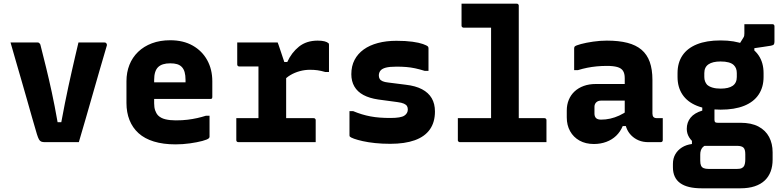

<svg xmlns="http://www.w3.org/2000/svg" viewBox="-20 -770 4240 1040"><path d="M183 -540Q188 -540 191 -538Q194 -536 196.5 -532.5Q199 -529 200 -523Q215 -464 230 -403Q245 -342 260.5 -270.5Q276 -199 292 -108H312Q322 -162 331.5 -210Q341 -258 350.5 -301.5Q360 -345 369 -385Q378 -425 387 -463.5Q396 -502 405 -540Q440 -540 475 -540Q510 -540 545 -540Q551 -540 554 -537.5Q557 -535 558.5 -530.5Q560 -526 558 -521Q539 -456 520 -391Q501 -326 482.5 -260.5Q464 -195 445 -130Q426 -65 407 0Q358 0 310 0Q262 0 222 0Q211 0 203.5 -3Q196 -6 191 -15Q186 -24 180 -43Q167 -87 153.5 -134Q140 -181 126 -231Q112 -281 97 -332Q82 -383 67 -435.5Q52 -488 37 -540Q74 -540 110 -540Q146 -540 183 -540Z M902 -552Q973 -552 1024 -523Q1075 -494 1102.5 -444Q1130 -394 1130 -330V-244Q1130 -241 1129 -238.5Q1128 -236 1125.5 -235Q1123 -234 1120 -234H900Q883 -234 865 -234Q847 -234 830 -234H785V-324H985Q985 -328 985 -330.5Q985 -333 985 -337Q985 -362 980 -379.5Q975 -397 964 -408Q954 -418 939 -422.5Q924 -427 902 -427Q857 -427 836 -406Q815 -385 815 -337V-210Q815 -188 820.5 -172Q826 -156 836 -145Q851 -130 875.5 -124Q900 -118 932 -118Q968 -118 996 -121.5Q1024 -125 1048.5 -130.5Q1073 -136 1095 -143H1115Q1115 -115 1115 -86.5Q1115 -58 1115 -29Q1115 -27 1114 -25Q1113 -23 1111 -21Q1104 -14 1076 -6.5Q1048 1 1009 6.5Q970 12 931 12Q864 12 813.5 -3.5Q763 -19 730.5 -48.5Q698 -78 681.5 -119.5Q665 -161 665 -212V-330Q665 -378 681 -418.5Q697 -459 728 -489Q759 -519 803 -535.5Q847 -552 902 -552Z M1380 -71V-147Q1380 -164 1380 -181Q1380 -198 1380 -215.5Q1380 -233 1380 -250Q1380 -277 1380 -303.5Q1380 -330 1380 -357Q1380 -384 1380 -410H1360Q1339 -410 1317.5 -410Q1296 -410 1276 -410Q1271 -410 1268 -413Q1265 -416 1265 -421Q1265 -451 1265 -480.5Q1265 -510 1265 -540Q1276 -540 1291 -540Q1306 -540 1323 -540Q1340 -540 1359 -540Q1378 -540 1399 -540Q1420 -540 1441.5 -540Q1463 -540 1484 -540Q1484 -540 1489 -526.5Q1494 -513 1500.5 -492.5Q1507 -472 1514 -452Q1521 -432 1525.5 -418Q1530 -404 1530 -404Q1530 -361 1530 -319.5Q1530 -278 1530 -237.5Q1530 -197 1530 -155.5Q1530 -114 1530 -71ZM1498 -434H1536Q1559 -485 1599.5 -517.5Q1640 -550 1701 -550Q1724 -550 1738.5 -546Q1753 -542 1759 -536Q1761 -535 1761.5 -532.5Q1762 -530 1762 -526Q1762 -489 1762 -453Q1762 -417 1762 -380H1742Q1718 -387 1699.5 -389.5Q1681 -392 1658 -392Q1631 -392 1603.5 -384.5Q1576 -377 1552.5 -363Q1529 -349 1512 -328ZM1260 -130H1678Q1683 -130 1685 -128.5Q1687 -127 1688.5 -125Q1690 -123 1690 -119Q1690 -98 1690 -79Q1690 -60 1690 -40.5Q1690 -21 1690 0H1272Q1266 0 1263 -3Q1260 -6 1260 -11Q1260 -32 1260 -51.5Q1260 -71 1260 -90Q1260 -109 1260 -130Z M2095 -131Q2151 -131 2170 -143.5Q2189 -156 2189 -177Q2189 -188 2184.5 -195.5Q2180 -203 2168 -208.5Q2156 -214 2133 -217L2029 -231Q1981 -238 1948.5 -255.5Q1916 -273 1899.5 -301.5Q1883 -330 1883 -368Q1883 -412 1900.5 -445.5Q1918 -479 1950 -502Q1982 -525 2027 -537Q2072 -549 2127 -549Q2178 -549 2214 -544Q2250 -539 2271 -531.5Q2292 -524 2298 -518Q2299 -517 2299.5 -515.5Q2300 -514 2300.5 -512.5Q2301 -511 2301 -508Q2301 -478 2301 -447Q2301 -416 2301 -386H2281Q2252 -395 2228.5 -400Q2205 -405 2181 -407Q2157 -409 2128 -409Q2090 -409 2069.5 -403.5Q2049 -398 2040.5 -387Q2032 -376 2032 -361Q2032 -351 2036.5 -343Q2041 -335 2052.5 -330Q2064 -325 2083 -323L2178 -311Q2231 -305 2266 -286.5Q2301 -268 2318.5 -238Q2336 -208 2336 -166Q2336 -108 2308.5 -69Q2281 -30 2227 -10.5Q2173 9 2094 9Q2050 9 2012 5Q1974 1 1945 -5.5Q1916 -12 1898 -18.5Q1880 -25 1875 -30Q1874 -32 1873.5 -33.5Q1873 -35 1873 -37Q1873 -69 1873 -102Q1873 -135 1873 -168H1893Q1917 -158 1940 -151Q1963 -144 1987 -139.5Q2011 -135 2037.5 -133Q2064 -131 2095 -131Z M2460 -130H2928Q2933 -130 2935 -128.5Q2937 -127 2938.5 -125Q2940 -123 2940 -119Q2940 -99 2940 -79.5Q2940 -60 2940 -40.5Q2940 -21 2940 0H2471Q2468 0 2465.5 -1.5Q2463 -3 2461.5 -5Q2460 -7 2460 -11Q2460 -32 2460 -51.5Q2460 -71 2460 -90.5Q2460 -110 2460 -130ZM2480 -750Q2531 -750 2580 -750Q2629 -750 2679 -750Q2729 -750 2779 -750Q2783 -750 2785 -748.5Q2787 -747 2788.5 -745Q2790 -743 2790 -739Q2790 -655 2790 -570.5Q2790 -486 2790 -402Q2790 -318 2790 -233.5Q2790 -149 2790 -65H2626L2640 -94Q2640 -106 2640 -118.5Q2640 -131 2640 -143Q2640 -197 2640 -256Q2640 -315 2640 -376Q2640 -437 2640 -498.5Q2640 -560 2640 -620H2634Q2598 -620 2560.5 -620Q2523 -620 2491 -620Q2488 -620 2485.5 -621.5Q2483 -623 2481.5 -625.5Q2480 -628 2480 -631Q2480 -661 2480 -690.5Q2480 -720 2480 -750Z M3514 -337Q3514 -314 3514 -291.5Q3514 -269 3514 -246Q3514 -223 3514 -200Q3514 -177 3514 -155Q3514 -149 3515.5 -144Q3517 -139 3520 -136Q3523 -133 3527.5 -131.5Q3532 -130 3539 -130Q3542 -130 3544.5 -130Q3547 -130 3550 -130H3570Q3570 -100 3570 -70.5Q3570 -41 3570 -11Q3570 -6 3567 -3Q3564 0 3559 0Q3554 0 3531.5 0Q3509 0 3492 0Q3463 0 3440 -9.5Q3417 -19 3399.5 -36.5Q3382 -54 3373 -78Q3364 -102 3364 -131Q3364 -161 3364 -191Q3364 -221 3364 -251Q3364 -268 3364 -283.5Q3364 -299 3364 -315Q3364 -331 3364 -347Q3364 -372 3354.5 -386.5Q3345 -401 3323.5 -407Q3302 -413 3267 -413Q3239 -413 3212.5 -410.5Q3186 -408 3161 -403Q3136 -398 3110 -390H3090Q3090 -419 3090 -449.5Q3090 -480 3090 -508Q3090 -512 3091 -514.5Q3092 -517 3093 -518Q3099 -524 3127 -531.5Q3155 -539 3193 -544.5Q3231 -550 3267 -550Q3332 -550 3378.5 -538Q3425 -526 3455 -500.5Q3485 -475 3499.5 -434.5Q3514 -394 3514 -337ZM3200 -155Q3200 -139 3208.5 -130.5Q3217 -122 3236 -122Q3261 -122 3285.5 -127.5Q3310 -133 3334 -144Q3358 -155 3382 -172V-87H3353Q3340 -56 3317.5 -34.5Q3295 -13 3264 -1.5Q3233 10 3197 10Q3152 10 3119 -8.5Q3086 -27 3068 -59.5Q3050 -92 3050 -134V-171Q3050 -203 3061 -229.5Q3072 -256 3092.5 -275Q3113 -294 3142 -304.5Q3171 -315 3207 -315Q3242 -315 3275.5 -315Q3309 -315 3339 -315Q3369 -315 3395 -315Q3404 -315 3408.5 -297.5Q3413 -280 3414 -259Q3415 -238 3415 -225Q3385 -225 3355.5 -225Q3326 -225 3296 -225Q3266 -225 3236 -225Q3227 -225 3220.5 -222.5Q3214 -220 3209 -215Q3205 -211 3202.5 -205Q3200 -199 3200 -192Z M3976 -517 4006 -565Q4010 -571 4011 -576Q4012 -581 4012 -589Q4012 -615 4012 -622.5Q4012 -630 4012 -639Q4047 -639 4088 -639Q4129 -639 4164 -639Q4169 -639 4172 -636Q4175 -633 4175 -628V-545Q4175 -535 4172 -530Q4169 -525 4156 -522.5Q4143 -520 4114 -516L4066 -509V-475ZM3883 -551Q3959 -551 4011 -530Q4063 -509 4089.5 -469.5Q4116 -430 4116 -374V-353Q4116 -298 4089.5 -258Q4063 -218 4011 -197Q3959 -176 3883 -176Q3807 -176 3755 -197Q3703 -218 3676.5 -258Q3650 -298 3650 -353V-374Q3650 -430 3676.5 -469.5Q3703 -509 3755 -530Q3807 -551 3883 -551ZM3883 -437Q3840 -437 3817.5 -421.5Q3795 -406 3795 -374V-353Q3795 -340 3799 -329.5Q3803 -319 3810 -311Q3821 -301 3839.5 -295.5Q3858 -290 3883 -290Q3927 -290 3949 -305.5Q3971 -321 3971 -353V-374Q3971 -388 3967 -398.5Q3963 -409 3955 -417Q3945 -427 3927 -432Q3909 -437 3883 -437ZM3784 -212H3850Q3850 -175 3850 -155.5Q3850 -136 3850 -122Q3850 -112 3853.5 -108.5Q3857 -105 3867 -105H3990Q4050 -105 4088.5 -84.5Q4127 -64 4146 -28Q4165 8 4165 55V95Q4165 130 4154.5 158.5Q4144 187 4122.5 207.5Q4101 228 4068 239Q4035 250 3990 250H3781Q3742 250 3713 243Q3684 236 3664.5 222Q3645 208 3635 186.5Q3625 165 3625 136V118Q3625 88 3638 65.5Q3651 43 3674 28.5Q3697 14 3728 10V-30L3804 16Q3792 21 3785.5 28.5Q3779 36 3776 45.5Q3773 55 3773 68V101Q3773 118 3777.5 127.5Q3782 137 3792 141Q3802 145 3818 145H3972Q3980 145 3986.5 144Q3993 143 3998 140.5Q4003 138 4006 135Q4012 129 4014.5 118Q4017 107 4017 94V65Q4017 39 4007 29.5Q3997 20 3972 20H3789Q3767 20 3746.5 7.5Q3726 -5 3713 -26Q3700 -47 3700 -72Q3700 -107 3720.5 -132.5Q3741 -158 3784 -171Z"/></svg>

Font: Recursive Monospace ExtraBold
Style: Regular
Weight: 800
Version: Version 1.047